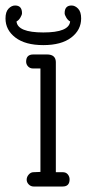

<svg xmlns="http://www.w3.org/2000/svg" viewBox="-67 -678 315 698"><path d="M80 -429H54Q42 -429 35 -436.5Q28 -444 28 -454Q28 -480 54 -480H104Q135 -480 136 -453V-52H161Q173 -52 179.5 -44Q186 -36 186 -26Q186 0 161 0H55Q45 0 37.5 -7.5Q30 -15 30 -25Q30 -35 37.5 -43.5Q45 -52 55 -52L80 -53ZM-47 -611Q-47 -635 -36 -646.5Q-25 -658 -12 -658Q13 -658 13 -630Q13 -624 7 -614Q1 -604 -7 -600Q-3 -560 90.5 -560Q184 -560 188 -600Q180 -604 174 -614Q168 -624 168 -630Q168 -658 193 -658Q206 -658 217 -646.5Q228 -635 228 -611Q228 -569 192 -541.5Q156 -514 90.5 -514Q25 -514 -11 -541.5Q-47 -569 -47 -611Z"/></svg>

Font: Glass Antiqua
Style: Regular
Weight: 400
Version: 1.001